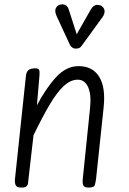

<svg xmlns="http://www.w3.org/2000/svg" viewBox="-20 -851 586 871"><path d="M77 0Q56 0 51 -11.2Q46 -22.5 48 -39.5L97.5 -506Q99.5 -524.5 108.8 -532.8Q118 -541 139.5 -541Q154.5 -541 157.5 -533.8Q160.5 -526.5 159 -508L147.5 -373.5Q189.5 -452.5 235.2 -501.8Q281 -551 336.5 -551Q400 -551 430 -502.8Q460 -454.5 450 -362.5L416 -41.5Q414 -25.5 410.5 -12.8Q407 0 382 0Q361.5 0 357.5 -11Q353.5 -22 355.5 -39.5L388.5 -360.5Q395 -422 379.8 -455.8Q364.5 -489.5 332.5 -489.5Q301 -489.5 270.5 -462Q240 -434.5 206.8 -378.8Q173.5 -323 132 -237.5L109.5 -41.5Q108.5 -29.5 107.2 -20.2Q106 -11 99.8 -5.5Q93.5 0 77 0ZM320 -630.5Q315.5 -630.5 308.2 -635.2Q301 -640 297 -648L237.5 -776.5Q227 -799.5 232.8 -812.5Q238.5 -825.5 250 -829Q265 -834 276.5 -828Q288 -822 292 -807.5L328 -695.5L391 -806.5Q404 -828 419 -828.8Q434 -829.5 443.5 -822Q455 -811.5 454.5 -798.8Q454 -786 445.5 -774L352.5 -646Q344 -633.5 335.8 -632Q327.5 -630.5 320 -630.5Z"/></svg>

Font: Edu SA Hand
Style: Regular
Weight: 400
Designer: Tina and Corey Anderson, Eben Sorkin, Mirko Velimirovic
Foundry: Google for Education
Version: Version 2.000